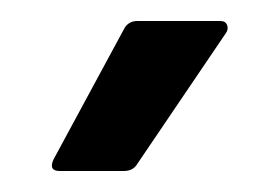

<svg xmlns="http://www.w3.org/2000/svg" viewBox="-20 -719 267 183"><path d="M37 -556Q26 -556 31 -567L98 -691Q102 -699 111 -699H190Q195 -699 196.5 -695Q198 -691 195 -687L111 -563Q107 -556 98 -556Z"/></svg>

Font: Sofia Sans Extra Cond
Style: Bold
Weight: 700
Width: 1
Designer: Botio Nikoltchev, Ani Petrova
Foundry: lettersoup
Version: Version 4.100; ttfautohint (v1.8.3)